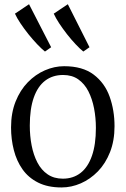

<svg xmlns="http://www.w3.org/2000/svg" viewBox="-20 -854 580 886"><path d="M31 -266Q31 -333 52 -385.5Q73 -438 108.2 -474.2Q143.5 -510.5 187.2 -529.5Q231 -548.5 276 -548.5Q361 -548.5 412.2 -509.8Q463.5 -471 486 -407.8Q508.5 -344.5 508.5 -271.5Q508.5 -205 487.8 -152.2Q467 -99.5 431.8 -63.2Q396.5 -27 353 -8Q309.5 11 264 11Q200.5 11 155.8 -11.5Q111 -34 83.8 -72.8Q56.5 -111.5 43.8 -161.5Q31 -211.5 31 -266ZM270 -29.5Q317.5 -29.5 351.8 -56Q386 -82.5 404.2 -134.8Q422.5 -187 422.5 -263.5Q422.5 -310.5 414 -354.2Q405.5 -398 387.8 -432.8Q370 -467.5 341.2 -487.8Q312.5 -508 271 -508Q223 -508 188.5 -481.8Q154 -455.5 135.8 -403.5Q117.5 -351.5 117.5 -274.5Q117.5 -226.5 126 -182.8Q134.5 -139 152.5 -104.2Q170.5 -69.5 199.8 -49.5Q229 -29.5 270 -29.5ZM187 -616.5Q171.5 -629 151.5 -650Q131.5 -671 111.2 -696.2Q91 -721.5 74.5 -746.2Q58 -771 49 -791L114 -834.5L216 -636L188 -616.5ZM364 -616.5Q348.5 -629 328.8 -650Q309 -671 289.2 -696.2Q269.5 -721.5 253.2 -746.2Q237 -771 228 -791L293 -834.5L393 -636L365 -616.5Z"/></svg>

Font: Merriweather 72pt Light
Style: Regular
Weight: 300
Version: Version 2.100